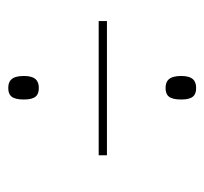

<svg xmlns="http://www.w3.org/2000/svg" viewBox="-35 -592 495 465"><g transform="rotate(-90 212.5 -359.5)"><path d="M232 -513C249 -513 261 -521 261 -549C261 -579 249 -587 232 -587C214 -587 204 -579 204 -549C204 -521 214 -513 232 -513ZM69 -348H394V-368H69ZM232 -132C249 -132 261 -140 261 -168C261 -198 249 -206 232 -206C214 -206 204 -198 204 -168C204 -140 214 -132 232 -132Z"/></g></svg>

Font: Noto Serif Display ExtraCondensed Medium
Style: Italic
Weight: 500
Width: 2
Italic angle: -12°
Designer: Monotype Design Team
Foundry: Monotype Imaging Inc.
Version: Version 2.009